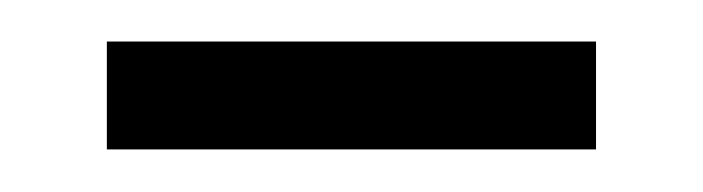

<svg xmlns="http://www.w3.org/2000/svg" viewBox="-20 -598 337 92"><path d="M31.2 -526.4V-578.1H265.6V-526.4Z"/></svg>

Font: Anaheim
Style: Regular
Weight: 400
Designer: vernon adams
Foundry: vernon adams
Version: Version 1.002; ttfautohint (v0.93.5-3d13) -l 8 -r 50 -G 200 